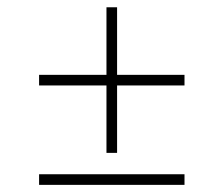

<svg xmlns="http://www.w3.org/2000/svg" viewBox="-20 -545 617 530"><path d="M489.3 -64H87.9V-34.7H489.3ZM489.3 -338.4H303.2V-524.9H273.9V-338.4H87.9V-309.1H273.9V-123H303.2V-309.1H489.3Z"/></svg>

Font: Estedad-FD VF
Style: Regular
Weight: 100
Designer: Amin Abedi
Version: Version 7.3